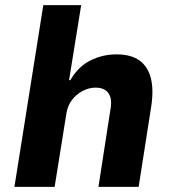

<svg xmlns="http://www.w3.org/2000/svg" viewBox="-20 -725 673 745"><path d="M36 0 148 -705H295L248 -414H253Q283 -466 330 -490Q377 -514 432 -514Q488 -514 521 -490.5Q554 -467 565.5 -421Q577 -375 566 -307L518 0H362L408 -297Q414 -328 408.5 -347Q403 -366 388.5 -375.5Q374 -385 351 -385Q325 -385 300.5 -372Q276 -359 259.5 -337.5Q243 -316 238 -287L192 0Z"/></svg>

Font: Nunito Sans 7pt SemiCondensed ExtraBold
Style: Italic
Weight: 800
Width: 4
Italic angle: -9°
Designer: Vernon Adams
Foundry: Vernon Adams
Version: Version 3.101;gftools[0.9.27]